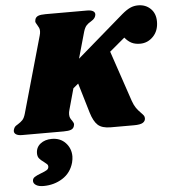

<svg xmlns="http://www.w3.org/2000/svg" viewBox="-88 -727 980 1080"><g transform="rotate(-5 402.0 -187.0)"><path d="M830 -570Q830 -518 799 -486Q768 -454 725 -454Q697 -454 677 -464Q657 -474 639 -496L553 -424L650 -137Q659 -112 669.5 -97Q680 -82 695 -67Q706 -56 710.5 -49.5Q715 -43 715 -34Q715 -18 700.5 -9Q686 0 650 0H519Q470 0 446.5 -21.5Q423 -43 408 -93L358 -261L329 -237L296 -118Q292 -105 292 -93Q292 -81 295.5 -73Q299 -65 306 -56Q315 -43 315 -35Q315 -33 313 -25Q309 -11 295 -5.5Q281 0 253 0H18Q-3 0 -14.5 -7Q-26 -14 -26 -26Q-26 -32 -23 -39Q-19 -50 -10 -56Q-1 -62 1 -63Q17 -73 27 -83.5Q37 -94 44 -118L166 -549Q170 -562 170 -574Q170 -585 166.5 -592.5Q163 -600 157 -610Q148 -623 148 -631Q148 -634 150 -642Q154 -655 167.5 -660.5Q181 -666 209 -666H444Q465 -666 476.5 -659.5Q488 -653 488 -641Q488 -636 485 -628Q482 -621 476.5 -615.5Q471 -610 466.5 -607.5Q462 -605 460 -603Q444 -594 434 -583Q424 -572 417 -549L375 -400L640 -629Q666 -651 687 -660.5Q708 -670 732 -670Q774 -670 802 -643Q830 -616 830 -570ZM290 144Q290 159 285 179Q269 236 221.5 266Q174 296 114 296Q87 296 72 286.5Q57 277 57 263Q57 249 69 241Q81 233 105 224Q127 216 138.5 209Q150 202 150 189Q150 181 145 176Q140 171 127 161Q111 150 102 139Q93 128 93 110Q93 76 118.5 56Q144 36 183 36Q231 36 260.5 67.5Q290 99 290 144Z"/></g></svg>

Font: Shrikhand
Style: Regular
Weight: 400
Italic angle: -14°
Designer: Jonny Pinhorn
Foundry: Jonny Pinhorn
Version: Version 1.001;PS 1.001;hotconv 1.0.88;makeotf.lib2.5.647800